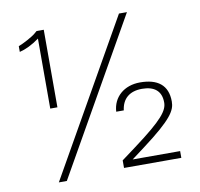

<svg xmlns="http://www.w3.org/2000/svg" viewBox="-82 -823 963 924"><g transform="rotate(-10 399.5 -361.0)"><path d="M188 -722H153L140 -711C125 -698 78 -673 56 -665V-637C85 -644 119 -660 153 -685V-343H188ZM558 -736 132 14H171L597 -736ZM453 0H733V-33H501L565 -81C713 -192 735 -232 735 -275C735 -356 685 -392 600 -392C522 -392 467 -344 463 -273H500C507 -329 543 -360 604 -360C664 -360 698 -333 698 -277C698 -238 670 -198 523 -89L453 -37Z"/></g></svg>

Font: Perun ExtraLight
Style: Regular
Weight: 200
Foundry: Copyright (c) Stefan Peev, Context Ltd, 2016
Version: Version 1.089